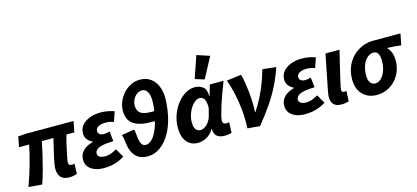

<svg xmlns="http://www.w3.org/2000/svg" viewBox="-64 -1307 3967 1827"><g transform="rotate(-15 1919.5 -394.0)"><path d="M444.1 12Q384 12 358 -18.8Q332.1 -49.6 332.1 -101.7Q332.1 -121.9 338.1 -155Q344.1 -188.1 353.1 -228.5Q362 -268.8 372.5 -310.5Q383 -352.2 390.9 -389.4H276.9Q265 -327.9 249 -259.2Q232.9 -190.6 214.1 -121.3Q195.2 -52 174 10.6L40.6 0Q78.2 -101.7 106.7 -203.2Q135.1 -304.7 152 -389.4H51.6L72.1 -490.5L144.4 -496.1H617.8L597 -389.4H519.2Q510.5 -358.7 502.2 -325Q493.9 -291.4 487 -258.4Q480 -225.5 474.3 -198.1Q468.6 -170.8 465.6 -152.8Q462.7 -134.7 462.7 -129.7Q462.7 -111.9 472.1 -104.6Q481.5 -97.2 497.9 -97.2Q502.9 -97.2 508.1 -98.7Q513.4 -100.2 521.3 -101.6L518.2 -1.8Q505 2.9 486.3 7.4Q467.6 12 444.1 12Z M780.6 12Q732.5 12 693.5 -2.8Q654.6 -17.6 632.1 -45.9Q609.6 -74.2 609.6 -114.5Q609.6 -153.2 627.2 -181.4Q644.8 -209.6 675.2 -228Q705.6 -246.4 742.7 -256.4V-260.4Q715.3 -271.4 694.3 -296.7Q673.4 -322 673.4 -356Q673.4 -406.2 703.4 -439.9Q733.3 -473.5 781.8 -490.8Q830.2 -508 884.8 -508Q924.5 -508 957.3 -501.5Q990.1 -494.9 1020 -484.5L986.8 -387.4Q964 -395.9 945.1 -399.1Q926.2 -402.3 906 -402.3Q875.2 -402.3 853.3 -395.2Q831.5 -388.1 820 -374.6Q808.5 -361.2 808.5 -343.5Q808.5 -324 824.9 -312.6Q841.2 -301.2 866.2 -301.2Q879.5 -301.2 893.5 -303.9Q907.4 -306.7 923.3 -310.7L934 -213Q863.9 -211.2 823.6 -201.5Q783.3 -191.8 766.6 -175.7Q749.9 -159.6 749.9 -139Q749.9 -117.4 769.1 -105.4Q788.3 -93.3 820.2 -93.3Q840.3 -93.3 859.6 -97.8Q879 -102.3 898.4 -110.9Q917.9 -119.5 937.9 -131.2L987.5 -46Q953.1 -24.6 920.5 -12.1Q888 0.4 853.8 6.2Q819.7 12 780.6 12Z M1214.6 12Q1138.7 12 1097 -32.6Q1055.3 -77.1 1045.5 -153.6Q1042 -188.3 1038.2 -209.1Q1034.4 -230 1028.6 -247.6L1152.2 -268.1Q1157.6 -255.1 1160.2 -233.8Q1162.8 -212.5 1165.5 -186Q1170.1 -144.6 1184.1 -121.3Q1198 -98 1224.8 -98Q1251.8 -98 1280 -122.4Q1308.3 -146.8 1333.3 -200Q1358.3 -253.2 1375.7 -339.9Q1384.3 -381.4 1388.5 -417.4Q1392.8 -453.3 1392.8 -483.4Q1392.8 -545.5 1373.9 -577.3Q1355 -609.1 1322.1 -609.1Q1291.8 -609.1 1268 -590.6Q1244.3 -572 1231 -543.9Q1217.7 -515.7 1217.7 -486.8Q1217.7 -435.1 1249.7 -411.4Q1281.8 -387.7 1356.6 -387.7H1402.9L1393.3 -294.4H1337Q1248.3 -294.4 1195.4 -314.6Q1142.4 -334.7 1119.1 -373.2Q1095.7 -411.7 1095.7 -467.6Q1095.7 -511.8 1113.4 -555.1Q1131 -598.5 1162.7 -634.2Q1194.5 -669.9 1236.7 -691.3Q1279 -712.6 1327.4 -712.6Q1389.4 -712.6 1432 -682Q1474.6 -651.5 1496.3 -599.1Q1518 -546.6 1518 -481.1Q1518 -457.7 1515.5 -427.4Q1513 -397.1 1508.9 -366.6Q1504.7 -336 1499.3 -310.8Q1479.4 -217.5 1438.5 -144.5Q1397.5 -71.5 1340.1 -29.7Q1282.7 12 1214.6 12Z M1712.4 12Q1639 12 1599.3 -37.9Q1559.5 -87.8 1559.5 -174Q1559.5 -242.2 1581.7 -302.8Q1603.9 -363.3 1640.2 -409.4Q1676.6 -455.5 1721.3 -481.8Q1765.9 -508.1 1810.9 -508.1Q1862.2 -508.1 1894.9 -481.3Q1927.7 -454.4 1926 -389.6H1930L1960.1 -496.1H2095.7Q2076.2 -445.2 2055.6 -390Q2035 -334.7 2018.5 -283.2Q2002 -231.6 1991.6 -191.8Q1981.2 -152 1981.2 -132.9Q1981.2 -114.7 1991 -106.4Q2000.8 -98 2015.4 -98Q2025.5 -98 2032.2 -99.5Q2038.8 -101 2045.1 -102L2041.2 1.1Q2026.6 6.5 2009.5 9.3Q1992.4 12 1971.5 12Q1927.2 12 1900.4 -7.2Q1873.6 -26.4 1869.5 -72.4Q1869.5 -74 1869.8 -76.7Q1870 -79.4 1870.2 -82.2H1866.2Q1838 -33.3 1794.5 -10.7Q1750.9 12 1712.4 12ZM1763.8 -99.7Q1780.4 -99.7 1797 -108Q1813.6 -116.2 1828.4 -130.6Q1843.2 -145 1854.6 -164.4Q1865.9 -183.8 1872.3 -205.3L1892.8 -284.7Q1892.8 -344.2 1877.1 -370.3Q1861.4 -396.4 1830.4 -396.4Q1809.3 -396.4 1786.5 -379.4Q1763.7 -362.3 1744.2 -333.3Q1724.7 -304.3 1713 -266.7Q1701.2 -229.2 1701.2 -188.3Q1701.2 -141.7 1718.9 -120.7Q1736.5 -99.7 1763.8 -99.7ZM1925.5 -555.1 1834.6 -583.2 1909.1 -799.8 2034.6 -758.1Z M2197.8 0Q2202.5 -94.2 2193.6 -183.9Q2184.7 -273.5 2167 -351.6Q2149.2 -429.7 2126.5 -489.9L2271.2 -508.1Q2281.3 -473 2289.1 -425.9Q2296.9 -378.9 2302.2 -327.2Q2307.5 -275.5 2309.1 -224.6Q2310.7 -173.8 2307.6 -130.2H2311.6Q2350.6 -187.9 2382.4 -251.4Q2414.2 -314.9 2439 -379.8Q2463.8 -444.6 2480.5 -507.1L2614 -492.8Q2583.2 -400.9 2542.5 -319.9Q2501.8 -238.8 2446.9 -158.4Q2391.9 -78.1 2319.3 10.6Z M2762.6 12Q2714.5 12 2675.5 -2.8Q2636.6 -17.6 2614.1 -45.9Q2591.6 -74.2 2591.6 -114.5Q2591.6 -153.2 2609.2 -181.4Q2626.8 -209.6 2657.2 -228Q2687.6 -246.4 2724.7 -256.4V-260.4Q2697.3 -271.4 2676.3 -296.7Q2655.4 -322 2655.4 -356Q2655.4 -406.2 2685.4 -439.9Q2715.3 -473.5 2763.8 -490.8Q2812.2 -508 2866.8 -508Q2906.5 -508 2939.3 -501.5Q2972.1 -494.9 3002 -484.5L2968.8 -387.4Q2946 -395.9 2927.1 -399.1Q2908.2 -402.3 2888 -402.3Q2857.2 -402.3 2835.3 -395.2Q2813.5 -388.1 2802 -374.6Q2790.5 -361.2 2790.5 -343.5Q2790.5 -324 2806.9 -312.6Q2823.2 -301.2 2848.2 -301.2Q2861.5 -301.2 2875.5 -303.9Q2889.4 -306.7 2905.3 -310.7L2916 -213Q2845.9 -211.2 2805.6 -201.5Q2765.3 -191.8 2748.6 -175.7Q2731.9 -159.6 2731.9 -139Q2731.9 -117.4 2751.1 -105.4Q2770.3 -93.3 2802.2 -93.3Q2822.3 -93.3 2841.6 -97.8Q2861 -102.3 2880.4 -110.9Q2899.9 -119.5 2919.9 -131.2L2969.5 -46Q2935.1 -24.6 2902.5 -12.1Q2870 0.4 2835.8 6.2Q2801.7 12 2762.6 12Z M3123.1 12Q3070.2 12 3046.5 -13.9Q3022.8 -39.8 3022.8 -85Q3022.8 -98.2 3024.7 -112.6Q3026.6 -127 3030.1 -145.6L3099.6 -496.1H3238Q3213 -393.6 3193.8 -313.3Q3174.5 -233 3163.8 -183.4Q3153 -133.8 3153 -121.9Q3153 -108.3 3160.3 -103.2Q3167.6 -98 3177.1 -98Q3181.7 -98 3187.7 -98.5Q3193.6 -99 3199.8 -100.4L3195.6 1.1Q3183.6 4.9 3165.2 8.4Q3146.7 12 3123.1 12Z M3470.2 12Q3416.6 12 3373.6 -11.5Q3330.6 -34.9 3305.6 -80.2Q3280.5 -125.5 3280.5 -189.5Q3280.5 -263.5 3305.4 -320.6Q3330.3 -377.8 3371.8 -416.8Q3413.4 -455.8 3463.3 -476Q3513.2 -496.1 3564.2 -496.1H3838.6L3816.1 -384.1Q3779.2 -388.7 3747.8 -391.5Q3716.3 -394.2 3681.7 -395V-391Q3703.8 -369.9 3715.9 -336.3Q3728 -302.7 3728 -258.1Q3728 -203 3708.9 -154Q3689.8 -105 3655 -67.5Q3620.3 -30.1 3573.3 -9Q3526.2 12 3470.2 12ZM3485.4 -98Q3508.2 -98 3528.8 -111.9Q3549.5 -125.7 3565.7 -151.1Q3581.9 -176.6 3591.5 -212.1Q3601.1 -247.7 3601.1 -290.2Q3601.1 -331.8 3587.7 -358.9Q3574.3 -386.1 3544.1 -386.1Q3517.9 -386.1 3495.2 -371.9Q3472.5 -357.8 3455.2 -332.2Q3438 -306.6 3428.5 -271.1Q3418.9 -235.6 3418.9 -191.9Q3418.9 -144.3 3438.1 -121.2Q3457.3 -98 3485.4 -98Z"/></g></svg>

Font: Source Sans Variable
Style: Italic
Weight: 200
Italic angle: -11°
Designer: Paul D. Hunt
Foundry: Adobe Systems Incorporated
Version: Version 3.006;hotconv 1.0.111;makeotfexe 2.5.65597